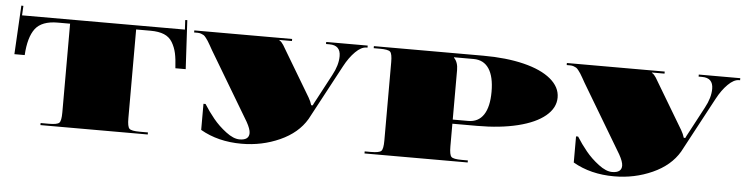

<svg xmlns="http://www.w3.org/2000/svg" viewBox="-38 -650 3156 810"><g transform="rotate(5 1540.5 -245.0)"><path d="M31 -454.5H720.7L718.5 -494.8L727.3 -495.2L738.6 -288.5H694.9Q692.7 -327.4 687.3 -352.1Q681.8 -376.7 669.4 -397.5Q656.9 -418.3 634.2 -427.7Q611.5 -437.1 576.9 -437.1H515.7V-61.2Q515.7 -25.8 524.3 -17.3Q532.8 -8.7 568.2 -8.7H603.1V0H148.6V-8.7H183.6Q219 -8.7 227.5 -17.3Q236 -25.8 236 -61.2V-437.1H183.6Q116.3 -437.1 88.7 -400.8Q61.2 -364.5 56.8 -288.5H13.1L24.5 -495.2L33.2 -494.8Z M826 -38.9V-149.5H834.8Q854 -118.9 877.4 -90.3Q900.8 -61.6 932.7 -37.4Q964.6 -13.1 990.4 -13.1Q1030.6 -13.1 1030.6 -43.3Q1030.6 -59.9 1014 -89.6L842.2 -377.6Q838.3 -384.6 830.9 -397.7Q823.4 -410.8 820.4 -415.4Q817.3 -420 811.4 -427.9Q805.5 -435.8 801.1 -438.4Q796.8 -441 790 -443.4Q783.2 -445.8 774.9 -445.8H760.5V-454.5H1174.8V-445.8H1121.5V-444.1Q1126.3 -442.3 1131.1 -436.8Q1135.9 -431.4 1139.4 -425.9Q1142.9 -420.5 1149.5 -408.9Q1156 -397.3 1160.8 -389.9L1265.7 -214.2Q1274.5 -199.3 1279.3 -183.1H1285.8Q1286.7 -186.6 1301.6 -213.7L1357.1 -318.2Q1380.7 -361.5 1380.7 -399.5Q1380.7 -445.8 1333.9 -445.8H1319.1V-454.5H1494.8V-445.8H1490.4Q1468.5 -445.8 1443.8 -421.3Q1419.1 -396.9 1398.6 -358.4L1273.2 -124.1Q1237.3 -63.4 1161.9 -29.5Q1086.5 4.4 1000.4 4.4Q900.8 4.4 826 -38.9Z M1521 -454.5H1984.3Q2081.7 -454.5 2156.2 -436.2Q2230.8 -417.8 2271.4 -384Q2312.1 -350.1 2312.1 -305.9Q2312.1 -261.8 2271.4 -227.9Q2230.8 -194.1 2156.2 -175.7Q2081.7 -157.3 1984.3 -157.3H1879.4V-61.2Q1879.4 -25.8 1887.9 -17.3Q1896.4 -8.7 1931.8 -8.7H1958V0H1521V-8.7H1547.2Q1582.6 -8.7 1591.1 -17.3Q1599.7 -25.8 1599.7 -61.2V-393.4Q1599.7 -428.8 1591.1 -437.3Q1582.6 -445.8 1547.2 -445.8H1521ZM1861.9 -437.1V-435.3Q1879.4 -417.8 1879.4 -384.6V-174.8H1944.9Q1987.8 -174.8 2010.1 -208.5Q2032.3 -242.1 2032.3 -305.9Q2032.3 -369.8 2010.1 -403.4Q1987.8 -437.1 1944.9 -437.1Z M2403.8 -38.9V-149.5H2412.6Q2431.8 -118.9 2455.2 -90.3Q2478.6 -61.6 2510.5 -37.4Q2542.4 -13.1 2568.2 -13.1Q2608.4 -13.1 2608.4 -43.3Q2608.4 -59.9 2591.8 -89.6L2420 -377.6Q2416.1 -384.6 2408.7 -397.7Q2401.2 -410.8 2398.2 -415.4Q2395.1 -420 2389.2 -427.9Q2383.3 -435.8 2378.9 -438.4Q2374.6 -441 2367.8 -443.4Q2361 -445.8 2352.7 -445.8H2338.3V-454.5H2752.6V-445.8H2699.3V-444.1Q2704.1 -442.3 2708.9 -436.8Q2713.7 -431.4 2717.2 -425.9Q2720.7 -420.5 2727.3 -408.9Q2733.8 -397.3 2738.6 -389.9L2843.5 -214.2Q2852.3 -199.3 2857.1 -183.1H2863.6Q2864.5 -186.6 2879.4 -213.7L2934.9 -318.2Q2958.5 -361.5 2958.5 -399.5Q2958.5 -445.8 2911.7 -445.8H2896.9V-454.5H3072.6V-445.8H3068.2Q3046.3 -445.8 3021.6 -421.3Q2996.9 -396.9 2976.4 -358.4L2851 -124.1Q2815.1 -63.4 2739.7 -29.5Q2664.3 4.4 2578.2 4.4Q2478.6 4.4 2403.8 -38.9Z"/></g></svg>

Font: FoglihtenBlackPcs
Style: BlackPcs
Weight: 900
Version: Version 0.75